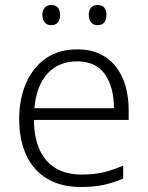

<svg xmlns="http://www.w3.org/2000/svg" viewBox="-20 -740 592 770"><path d="M290 -542Q358 -542 404 -510.5Q450 -479 473 -424Q496 -369 496 -298V-259H116Q117 -153 166 -96.5Q215 -40 307 -40Q356 -40 393 -48.5Q430 -57 474 -76V-24Q435 -7 395.5 1.5Q356 10 305 10Q225 10 169.5 -23Q114 -56 85.5 -117.5Q57 -179 57 -262Q57 -343 84.5 -406.5Q112 -470 164 -506Q216 -542 290 -542ZM289 -494Q216 -494 171 -445.5Q126 -397 118 -306H437Q437 -390 401 -442Q365 -494 289 -494ZM150 -680Q150 -699 159.5 -709.5Q169 -720 185 -720Q203 -720 212 -709.5Q221 -699 221 -680Q221 -661 212 -650Q203 -639 185 -639Q169 -639 159.5 -650Q150 -661 150 -680ZM336 -680Q336 -699 345.5 -709.5Q355 -720 371 -720Q389 -720 398 -709.5Q407 -699 407 -680Q407 -661 398 -650Q389 -639 371 -639Q355 -639 345.5 -650Q336 -661 336 -680Z"/></svg>

Font: Noto Sans Cham Light
Style: Regular
Weight: 300
Version: Version 2.002